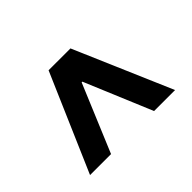

<svg xmlns="http://www.w3.org/2000/svg" viewBox="-88 -738 776 776"><g transform="rotate(-45 300.0 -350.0)"><path d="M423 -141 302 -430H298L177 -141H57L238 -559H363L543 -141Z"/></g></svg>

Font: CMG Sans
Style: Bold
Weight: 700
Designer: Julieta Ulanovsky
Foundry: Julieta Ulanovsky
Version: Version 7.200